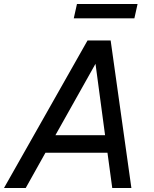

<svg xmlns="http://www.w3.org/2000/svg" viewBox="-46 -943 770 963"><path d="M83 0H-26L393 -740H509L613 0H517L493 -177H182ZM433 -623 232 -265H481ZM628 -851H324L340 -923H644Z"/></svg>

Font: Be Vietnam Pro Variable Thin
Style: Italic
Weight: 100
Italic angle: -12°
Designer: Lam Bao, Tony Le, Vietanh Nguyen
Foundry: Yellow Type Foundry
Version: Version 1.002